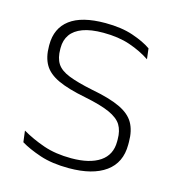

<svg xmlns="http://www.w3.org/2000/svg" viewBox="-83 -567 594 649"><g transform="rotate(15 214.5 -243.0)"><path d="M214.5 10Q156 10 113.5 -4.2Q71 -18.5 44 -35L39 -74.5Q75 -53.5 117 -39Q159 -24.5 214 -24.5Q278.5 -24.5 314 -48.5Q349.5 -72.5 349.5 -119V-127Q349.5 -157 337.5 -176.8Q325.5 -196.5 294.5 -210.5Q263.5 -224.5 206 -236Q144.5 -248 109 -264.5Q73.5 -281 58.5 -306.8Q43.5 -332.5 43.5 -371.5V-376Q43.5 -434 84.5 -465Q125.5 -496 208 -496Q264.5 -496 305 -482.2Q345.5 -468.5 370.5 -451L375 -414Q343.5 -435 303.2 -448.8Q263 -462.5 210 -462.5Q166 -462.5 138 -452Q110 -441.5 96.5 -422.2Q83 -403 83 -376V-371.5Q83 -340.5 95.2 -321.2Q107.5 -302 138.2 -289.8Q169 -277.5 222.5 -266.5Q286 -254.5 322.2 -237.5Q358.5 -220.5 373.5 -194.2Q388.5 -168 388.5 -128.5V-118.5Q388.5 -55.5 343.2 -22.8Q298 10 214.5 10Z"/></g></svg>

Font: Anek Malayalam Medium ExtraLight
Style: Regular
Weight: 250
Version: Version 1.003